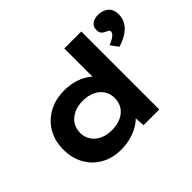

<svg xmlns="http://www.w3.org/2000/svg" viewBox="-149 -1008 1288 1288"><g transform="rotate(-45 495.0 -364.5)"><path d="M362.1 10.6Q279.5 10.6 217.2 -24.4Q154.8 -59.4 120 -122Q85.3 -184.6 85.3 -265.3Q85.3 -346.4 121.3 -408.5Q157.4 -470.6 221.9 -506.2Q286.4 -541.7 369.6 -541.7Q417.8 -541.7 459.3 -530.5Q500.9 -519.2 533.4 -499.5Q565.9 -479.8 585.4 -455.9Q605 -432.1 608.5 -406.5L569.8 -397.6V-740H730.8V0H581.9L572.7 -134L604.8 -123.8Q601.9 -98.7 581.6 -75Q561.3 -51.4 528.1 -32.2Q494.9 -13 452.3 -1.2Q409.6 10.6 362.1 10.6ZM409 -126.1Q459.3 -126.1 496.6 -143.5Q533.9 -161 554.2 -192.5Q574.4 -224.1 574.4 -265.3Q574.4 -306.5 554.2 -337.6Q533.9 -368.6 496.6 -386.6Q459.3 -404.5 409 -404.5Q359.4 -404.5 322.6 -386.6Q285.7 -368.6 265 -337.6Q244.2 -306.5 244.2 -265.3Q244.2 -224.1 265 -192.5Q285.7 -161 322.6 -143.5Q359.4 -126.1 409 -126.1ZM839.7 -486.3 799.6 -540.9Q813.6 -545.5 830.2 -554.1Q846.8 -562.7 859.4 -574.5Q871.9 -586.4 871.9 -598.7Q871.9 -607.8 865.5 -612.2Q859.1 -616.6 847.4 -621.8Q828.6 -629.9 818.9 -641.7Q809.2 -653.5 809.2 -674.9Q809.2 -708.1 832.3 -724.1Q855.4 -740 889.7 -740Q930.2 -740 960.1 -716.4Q990.1 -692.8 990.1 -642.9Q990.1 -612.4 978.3 -587.2Q966.6 -562 945.4 -542.4Q924.2 -522.9 897 -509.3Q869.7 -495.6 839.7 -486.3Z"/></g></svg>

Font: Lexend Mega
Style: Regular
Weight: 400
Designer: Bonnie Shaver-Troup, Thomas Jockin
Foundry: Lexend
Version: Version 1.007